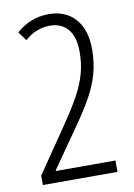

<svg xmlns="http://www.w3.org/2000/svg" viewBox="-83 -777 578 831"><g transform="rotate(-10 206.0 -362.0)"><path d="M365 0H37V-41L181 -252Q219 -308 244 -354Q269 -400 281.5 -444.5Q294 -489 294 -540Q294 -607 265 -640.5Q236 -674 187 -674Q125 -674 76 -630L47 -669Q78 -696 113 -710Q148 -724 190 -724Q264 -724 306.5 -676Q349 -628 349 -542Q349 -483 334.5 -432.5Q320 -382 292.5 -333.5Q265 -285 228 -232L103 -53V-50H365Z"/></g></svg>

Font: Noto Sans Thai ExtCond Light
Style: Regular
Weight: 300
Width: 2
Designer: Monotype Design Team
Foundry: Monotype Imaging Inc.
Version: Version 2.002; ttfautohint (v1.8.4.7-5d5b)